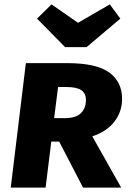

<svg xmlns="http://www.w3.org/2000/svg" viewBox="-20 -856 601 876"><path d="M537 -405Q537 -346 501.5 -300.5Q466 -255 401 -234L533 0H359L250 -210H214L188 0H29L98 -568H286Q419 -568 478 -525.5Q537 -483 537 -405ZM275 -317Q326 -317 349 -339.5Q372 -362 372 -400Q372 -430 351 -444.5Q330 -459 283 -459H245L227 -317ZM481 -836 529 -771 375 -641H277L149 -771L215 -836L336 -752Z"/></svg>

Font: Qjlgwqiwhsfqbnnlvksmvfsycuq
Style: Regular
Weight: 700
Italic angle: -8°
Designer: Carrois Corporate & Edenspiekermann
Foundry: Carrois Corporate GbR & Edenspiekermann AG
Version: Version 2.001